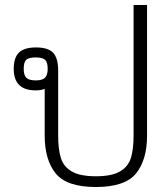

<svg xmlns="http://www.w3.org/2000/svg" viewBox="-20 -734 674 769"><path d="M159 -191V-378Q144 -372 123 -372Q35 -372 35 -458Q35 -504 56.5 -524Q78 -544 124 -544Q173 -544 193 -522.5Q213 -501 213 -451V-191Q213 -135 224 -100.5Q235 -66 268 -47Q301 -28 364 -28Q427 -28 460 -47Q493 -66 504 -100.5Q515 -135 515 -191V-714H569V-191Q569 -94 525 -39.5Q481 15 364 15Q247 15 203 -39.5Q159 -94 159 -191ZM171 -458Q171 -485 160.5 -494.5Q150 -504 123 -504Q95 -504 85 -494.5Q75 -485 75 -458Q75 -433 85.5 -422.5Q96 -412 123 -412Q150 -412 160.5 -423Q171 -434 171 -458Z"/></svg>

Font: Pridi ExtraLight
Style: Regular
Weight: 275
Designer: Katatrad Team
Foundry: CadsonDemak
Version: Version 1.001